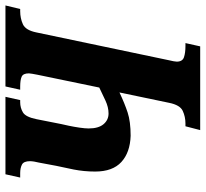

<svg xmlns="http://www.w3.org/2000/svg" viewBox="-65 -709 754 704"><g transform="rotate(90 312.0 -357.0)"><path d="M-20 0 -7 -54H1Q27 -54 49 -64Q71 -74 79 -114L181 -600Q183 -608 184.5 -616Q186 -624 186 -628Q186 -649 170 -654.5Q154 -660 128 -660H118L130 -714H437L423 -660H413Q388 -660 366.5 -650Q345 -640 337 -600L299 -418Q339 -437 372.5 -448Q406 -459 458 -459Q519 -457 554 -425Q589 -393 589 -329Q589 -288 581.5 -250Q574 -212 568 -186L556 -122Q554 -115 552.5 -105.5Q551 -96 551 -90Q551 -67 563.5 -60.5Q576 -54 595 -54H611L599 0H315L327 -54H335Q355 -54 372 -64Q389 -74 397 -114L415 -205Q417 -213 421 -232Q425 -251 428 -271.5Q431 -292 431 -305Q431 -341 415.5 -359.5Q400 -378 376 -378Q353 -378 328.5 -366.5Q304 -355 281 -344L234 -117Q232 -106 230.5 -98Q229 -90 229 -86Q229 -65 241 -59.5Q253 -54 278 -54H289L277 0Z"/></g></svg>

Font: Noto Serif ExtraCondensed ExtraBold
Style: Italic
Weight: 800
Width: 2
Italic angle: -12°
Designer: Monotype Design Team
Foundry: Monotype Imaging Inc.
Version: Version 2.013